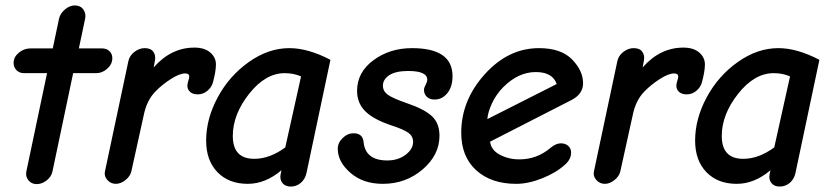

<svg xmlns="http://www.w3.org/2000/svg" viewBox="-20 -670 3058 706"><path d="M77 -40 153 -401H69Q51 -401 40.5 -412Q30 -423 30 -439Q30 -460 49 -476Q68 -492 92 -492H174L197 -601Q201 -620 218.5 -635Q236 -650 255 -650Q276 -650 286.5 -635Q297 -620 293 -601L270 -492H355Q372 -492 382.5 -482Q393 -472 393 -456Q393 -434 374.5 -417.5Q356 -401 334 -401H249L173 -40Q169 -20 151.5 -6.5Q134 7 115 7Q96 7 84.5 -7Q73 -21 77 -40Z M406 6Q387 6 374.5 -8.5Q362 -23 366 -40L452 -445Q456 -465 474 -479Q492 -493 512 -493Q534 -493 543.5 -480Q553 -467 550 -449L545 -422Q609 -495 695 -495Q732 -495 753 -477Q774 -459 774 -433Q774 -408 763 -367Q758 -349 742.5 -336Q727 -323 707 -323Q689 -323 679 -332Q669 -341 669 -355Q669 -362 672.5 -373Q676 -384 676 -388Q676 -400 661 -400Q640 -400 607.5 -379Q575 -358 552 -334Q519 -301 508 -244L463 -40Q459 -22 441.5 -8Q424 6 406 6Z M891 6Q821 6 779.5 -37Q738 -80 738 -153Q738 -233 780.5 -312Q823 -391 895 -442Q967 -493 1044 -493Q1113 -493 1195 -450L1107 -34Q1102 -11 1086 2.5Q1070 16 1049 16Q1029 16 1018.5 3Q1008 -10 1012 -30L1015 -44Q956 6 891 6ZM915 -86Q972 -86 1029 -128L1087 -389Q1060 -401 1027 -401Q956 -401 896 -325Q836 -249 836 -170Q836 -86 915 -86Z M1388 6Q1315 6 1268.5 -34.5Q1222 -75 1222 -123Q1222 -145 1240 -162.5Q1258 -180 1280 -180Q1314 -180 1317 -147Q1324 -80 1404 -80Q1444 -80 1471.5 -101Q1499 -122 1499 -148Q1499 -169 1482 -181.5Q1465 -194 1419 -209Q1353 -231 1323 -261Q1293 -291 1293 -336Q1293 -404 1353 -448.5Q1413 -493 1495 -493Q1644 -493 1644 -390Q1644 -351 1625 -327.5Q1606 -304 1578 -304Q1560 -304 1549.5 -314Q1539 -324 1539 -340Q1539 -347 1545 -358Q1551 -369 1551 -377Q1551 -409 1481 -409Q1435 -409 1411.5 -393.5Q1388 -378 1388 -355Q1388 -335 1405.5 -322Q1423 -309 1475 -291Q1540 -269 1568 -243Q1596 -217 1596 -171Q1596 -100 1534 -47Q1472 6 1388 6Z M1878 6Q1786 6 1731 -44Q1676 -94 1676 -182Q1676 -301 1762.5 -397Q1849 -493 1962 -493Q2043 -493 2083.5 -451.5Q2124 -410 2124 -364Q2124 -325 2083 -303L1782 -149Q1786 -118 1818 -101Q1850 -84 1890 -84Q1955 -84 2005 -127Q2025 -143 2042 -143Q2059 -143 2069.5 -133.5Q2080 -124 2080 -109Q2080 -84 2057 -64Q2025 -35 1974 -14.5Q1923 6 1878 6ZM1772 -232 2027 -361Q2012 -405 1950 -405Q1886 -405 1831 -350Q1805 -324 1789.5 -291Q1774 -258 1772 -232Z M2204 6Q2185 6 2172.5 -8.5Q2160 -23 2164 -40L2250 -445Q2254 -465 2272 -479Q2290 -493 2310 -493Q2332 -493 2341.5 -480Q2351 -467 2348 -449L2343 -422Q2407 -495 2493 -495Q2530 -495 2551 -477Q2572 -459 2572 -433Q2572 -408 2561 -367Q2556 -349 2540.5 -336Q2525 -323 2505 -323Q2487 -323 2477 -332Q2467 -341 2467 -355Q2467 -362 2470.5 -373Q2474 -384 2474 -388Q2474 -400 2459 -400Q2438 -400 2405.5 -379Q2373 -358 2350 -334Q2317 -301 2306 -244L2261 -40Q2257 -22 2239.5 -8Q2222 6 2204 6Z M2689 6Q2619 6 2577.5 -37Q2536 -80 2536 -153Q2536 -233 2578.5 -312Q2621 -391 2693 -442Q2765 -493 2842 -493Q2911 -493 2993 -450L2905 -34Q2900 -11 2884 2.5Q2868 16 2847 16Q2827 16 2816.5 3Q2806 -10 2810 -30L2813 -44Q2754 6 2689 6ZM2713 -86Q2770 -86 2827 -128L2885 -389Q2858 -401 2825 -401Q2754 -401 2694 -325Q2634 -249 2634 -170Q2634 -86 2713 -86Z"/></svg>

Font: Comic Neue
Style: Bold Italic
Weight: 700
Italic angle: -12°
Designer: Craig Rozynski
Foundry: Craig Rozynski
Version: Version 2.003